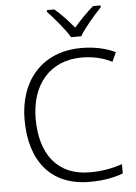

<svg xmlns="http://www.w3.org/2000/svg" viewBox="-62 -994 747 1051"><g transform="rotate(-5 311.5 -468.5)"><path d="M355 -788H411C435 -831 494 -898 531 -937V-947H490C454 -917 414 -875 382 -838C352 -875 313 -917 277 -947H236V-937C273 -898 330 -831 355 -788ZM404 -672C464 -672 519 -659 569 -634L592 -685C538 -711 474 -724 405 -724C187 -724 62 -571 62 -359C62 -136 172 10 388 10C467 10 523 -2 572 -20V-71C521 -54 464 -42 394 -42C214 -42 123 -167 123 -359C123 -546 227 -672 404 -672Z"/></g></svg>

Font: Noto Sans Kannada Light
Style: Regular
Weight: 300
Designer: Jelle Bosma - Monotype Design Team
Foundry: Monotype Imaging Inc.
Version: Version 2.005